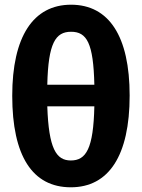

<svg xmlns="http://www.w3.org/2000/svg" viewBox="-20 -779 603 816"><path d="M282 -759C121 -759 32 -623 32 -372C32 -116 118 17 281 17C442 17 531 -117 531 -373C531 -625 443 -759 282 -759ZM282 -644C349 -644 377 -596 381 -419H181C185 -596 216 -644 282 -644ZM281 -97C219 -97 187 -147 181 -327H381C377 -147 346 -97 281 -97Z"/></svg>

Font: Fira Sans
Style: Bold
Weight: 700
Designer: Carrois Corporate & Edenspiekermann AG
Foundry: Carrois Corporate GbR & Edenspiekermann AG
Version: Version 4.203